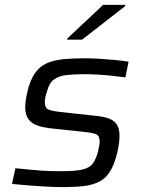

<svg xmlns="http://www.w3.org/2000/svg" viewBox="-20 -756 585 784"><path d="M238 8Q206 8 168.5 6Q131 4 94.5 1Q58 -2 29 -5L43 -69Q75 -66 100 -63.5Q125 -61 146 -59.5Q167 -58 188 -57.5Q209 -57 234 -57Q289 -57 317.5 -64Q346 -71 359 -88.5Q372 -106 380 -136Q383 -150 385 -160.5Q387 -171 387 -178Q387 -202 372.5 -208Q358 -214 326 -217L178 -233Q126 -240 104.5 -260Q83 -280 83 -318Q83 -328 85 -344Q87 -360 91 -378Q102 -427 121.5 -455.5Q141 -484 169.5 -497Q198 -510 236.5 -514Q275 -518 325 -518Q354 -518 386.5 -516Q419 -514 450.5 -511Q482 -508 505 -504L492 -440Q462 -444 433.5 -447Q405 -450 377.5 -451.5Q350 -453 322 -453Q281 -453 251 -449.5Q221 -446 201 -432Q181 -418 172 -383Q168 -372 165.5 -360.5Q163 -349 163 -339Q163 -316 176.5 -309.5Q190 -303 224 -299L370 -283Q404 -280 425 -272Q446 -264 457 -247.5Q468 -231 468 -201Q468 -189 466 -172Q464 -155 459 -134Q448 -87 431 -58.5Q414 -30 387.5 -15.5Q361 -1 324 3.5Q287 8 238 8ZM254 -594 255 -599 401 -736H492L491 -731L315 -594Z"/></svg>

Font: Saira SemiExpanded
Style: Italic
Weight: 400
Width: 6
Italic angle: -12°
Designer: Hector Gatti with collaboration of the Omnibus-Type team
Foundry: Omnibus-Type
Version: Version 1.101